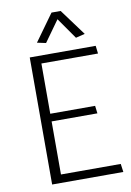

<svg xmlns="http://www.w3.org/2000/svg" viewBox="-97 -953 693 1012"><g transform="rotate(-10 249.5 -446.5)"><path d="M479 0 473 -44H153V-328H398L393 -369H153V-638H456L451 -680H98V0ZM277 -853 356 -740 405 -752 301 -893H252L149 -750L196 -740Z"/></g></svg>

Font: Catamaran ExtraLight
Style: Regular
Weight: 250
Designer: Pria Ravichandran
Version: Version 2.000